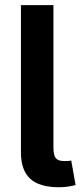

<svg xmlns="http://www.w3.org/2000/svg" viewBox="-20 -748 332 770"><path d="M216.8 2.9Q137.7 2.9 100.8 -31.5Q64 -65.9 64 -135.7V-727.5H194.3V-154.8Q194.3 -126 203.6 -114Q212.9 -102.1 236.8 -102.1Q247.6 -102.1 254.2 -102.5Q260.7 -103 265.6 -104.5L283.2 -5.9Q272 -2.9 254.6 0Q237.3 2.9 216.8 2.9Z"/></svg>

Font: V-Inter
Style: SemiBold-600
Weight: 600
Designer: Rasmus Andersson
Foundry: rsms
Version: Version 4.000;git-4146feb